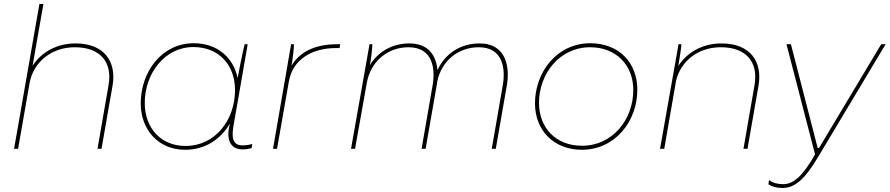

<svg xmlns="http://www.w3.org/2000/svg" viewBox="-20 -740 4425 955"><path d="M50 0H70L127 -326C146 -433 238 -505 352 -505C478 -505 540 -432 520 -317L465 0H485L540 -315C560 -432 500 -524 356 -524C264 -524 187 -482 142 -413L196 -720H176Z M1186 3C1203 3 1215 1 1231 -3L1235 -24C1217 -19 1204 -17 1185 -17C1134 -17 1132 -62 1142 -118L1160 -221L1165 -249L1212 -520H1197C1183 -464 1173 -408 1162 -352C1141 -454 1060 -525 944 -525C783 -525 680 -381 680 -226C680 -94 768 5 901 5C1002 5 1079 -49 1124 -126L1122 -119C1102 -36 1133 3 1186 3ZM942 -506C1070 -506 1149 -415 1149 -293C1149 -141 1049 -14 903 -14C780 -14 700 -103 700 -228C700 -373 798 -506 942 -506Z M1338 0H1358L1417 -336C1436 -443 1530 -501 1652 -501H1669L1672 -520H1658C1552 -520 1473 -486 1430 -413C1437 -455 1442 -496 1442 -520H1428Z M1726 0H1746L1804 -325C1822 -433 1907 -505 2012 -505C2133 -505 2146 -398 2132 -317L2077 0H2097L2152 -315L2155 -335C2176 -437 2259 -505 2361 -505C2482 -505 2495 -398 2481 -317L2426 0H2446L2501 -315C2516 -400 2502 -524 2365 -524C2271 -524 2194 -474 2156 -391C2150 -459 2115 -524 2016 -524C1932 -524 1861 -484 1820 -416C1827 -456 1831 -493 1832 -520H1818Z M2874 5C3038 5 3150 -135 3150 -294C3150 -429 3058 -525 2916 -525C2750 -525 2641 -381 2641 -226C2641 -91 2735 5 2874 5ZM2875 -15C2745 -15 2661 -104 2661 -228C2661 -374 2764 -505 2915 -505C3045 -505 3130 -416 3130 -292C3130 -146 3027 -15 2875 -15Z M3263 0H3284L3343 -340C3368 -440 3456 -505 3565 -505C3691 -505 3753 -432 3733 -317L3678 0H3698L3753 -315C3773 -432 3713 -524 3569 -524C3477 -524 3399 -482 3354 -412C3361 -458 3368 -493 3369 -520H3355Z M3872 195C3934 195 3983 152 4051 38L4385 -520H4363L4054 -4H4047L3914 -520H3892L4034 28C3974 134 3928 176 3875 176C3846 176 3823 169 3805 156L3802 177C3819 188 3843 195 3872 195Z"/></svg>

Font: Fixel Display 20240404 Thin
Style: Italic
Weight: 100
Italic angle: -10°
Designer: AlfaBravo + MacPaw
Foundry: Kyrylo Tkachov, Marchela Mozhyna, Serhii Makarenko, Maria Weinstein, Zakhar Kryvoshyya
Version: Version 1.211;Glyphs 3.2 (3225)